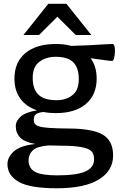

<svg xmlns="http://www.w3.org/2000/svg" viewBox="-20 -752 639 1004"><path d="M272 -160.5Q237 -160.5 206.5 -166.5Q180.5 -163.5 168.5 -155Q156.5 -146.5 156.5 -127Q156.5 -114.5 161.8 -105.5Q167 -96.5 184.8 -91Q202.5 -85.5 239 -83Q275.5 -80.5 338 -80Q463.5 -79.5 517.5 -47.8Q571.5 -16 571.5 61Q571.5 141 496.5 186.8Q421.5 232.5 276.5 232.5Q136.5 232.5 77.8 198.8Q19 165 19 106.5Q19 70 52.2 39.8Q85.5 9.5 164 1Q106 -10 84.2 -33.8Q62.5 -57.5 62.5 -91Q62.5 -119.5 87.8 -142.2Q113 -165 173.5 -175Q117 -194 86.2 -236.5Q55.5 -279 55.5 -341Q55.5 -426.5 112.5 -474.2Q169.5 -522 272 -522Q316.5 -522 353.5 -512Q397 -513 440.8 -515.2Q484.5 -517.5 518.5 -519.8Q552.5 -522 567 -522Q581 -522 581 -488Q581 -464 576.8 -448.8Q572.5 -433.5 567 -433.5Q555 -433.5 532 -436.8Q509 -440 454 -447.5Q485.5 -404 485.5 -341Q485.5 -256 429 -208.2Q372.5 -160.5 272 -160.5ZM276 -228Q324.5 -228 358.2 -254Q392 -280 392 -338Q392 -397.5 363.2 -426.2Q334.5 -455 271 -455Q221 -455 186 -429Q151 -403 151 -345Q151 -286 181 -257Q211 -228 276 -228ZM129.5 86Q129.5 128.5 163.8 146.8Q198 165 278.5 165Q381.5 165 426.8 144.5Q472 124 472 81.5Q472 63.5 466 50Q460 36.5 441 27.5Q422 18.5 383.8 14Q345.5 9.5 281 9.5Q255.5 9.5 233 8.5Q173 13.5 151.2 34.5Q129.5 55.5 129.5 86ZM102.5 -569 232.5 -732H327.5L457.5 -569H376L280 -664.5L184 -569Z"/></svg>

Font: Newsreader Caption
Style: Regular
Weight: 400
Designer: Hugues Gentile
Foundry: Production Type
Version: Version 1.001